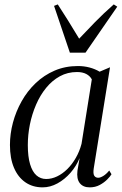

<svg xmlns="http://www.w3.org/2000/svg" viewBox="-20 -818 538 849"><path d="M394.5 -73.5Q391 -50 396.8 -41Q402.5 -32 414.5 -32Q423.5 -32 436.8 -40Q450 -48 463 -64L473 -47.5Q468 -38.5 454.5 -24.8Q441 -11 421.2 -0.2Q401.5 10.5 376.5 10.5Q347.5 10.5 332.8 -8.2Q318 -27 322.5 -63.5L332 -119Q317.5 -83.5 291.8 -54Q266 -24.5 234 -7Q202 10.5 168.5 10.5Q124.5 10.5 92 -12Q59.5 -34.5 41.8 -76.2Q24 -118 24 -177Q24 -226 37.2 -275.8Q50.5 -325.5 75.8 -370.5Q101 -415.5 137.8 -450.5Q174.5 -485.5 221.5 -505.8Q268.5 -526 324.5 -526Q351.5 -526 376 -519.5Q400.5 -513 420.5 -501L466.5 -520.5ZM386 -467Q378 -482 361.5 -490.8Q345 -499.5 320.5 -499.5Q279 -499.5 244.8 -480.8Q210.5 -462 184 -429.5Q157.5 -397 139.5 -355.2Q121.5 -313.5 112.2 -267.8Q103 -222 103 -176.5Q103 -125.5 113 -92Q123 -58.5 141.2 -42.5Q159.5 -26.5 184 -26.5Q208.5 -26.5 232.5 -38Q256.5 -49.5 277.8 -70.5Q299 -91.5 315.2 -119.8Q331.5 -148 340.5 -182ZM289 -585 219 -792 235.5 -798.5Q256.5 -766 280 -728.8Q303.5 -691.5 330 -647Q363.5 -682.5 399.8 -719.8Q436 -757 483 -798.5L498.5 -788.5L358 -585Z"/></svg>

Font: Merriweather 120pt Light
Style: Italic
Weight: 300
Italic angle: -7.8°
Version: Version 2.101